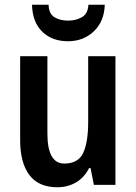

<svg xmlns="http://www.w3.org/2000/svg" viewBox="-20 -831 574 810"><path d="M467 -594V-51H376L362 -122H356Q335 -81 300 -61Q265 -41 222 -41Q143 -41 104 -92.5Q65 -144 65 -240V-594H180V-268Q180 -141 251 -141Q310 -141 331 -186Q352 -231 352 -317V-594ZM422 -811Q420 -741 376 -699Q332 -657 267 -657Q200 -657 158.5 -697Q117 -737 115 -811H185Q186 -773 209.5 -758.5Q233 -744 268 -744Q300 -744 325.5 -758.5Q351 -773 353 -811Z"/></svg>

Font: Noto Sans Tamil UI Condensed SemiBold
Style: Regular
Weight: 600
Width: 3
Designer: Jelle Bosma - Monotype Design Team
Foundry: Monotype Imaging Inc.
Version: Version 2.004; ttfautohint (v1.8.4.7-5d5b)